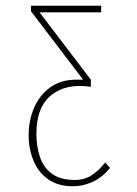

<svg xmlns="http://www.w3.org/2000/svg" viewBox="-20 -643 478 670"><path d="M235 7Q183 7 148.5 -17Q114 -41 97 -82Q80 -123 80 -171Q80 -223 99 -267Q118 -311 155 -338Q192 -365 247 -365H270L88 -604V-623H333V-600H118L297 -365V-340Q212 -353 159.5 -311.5Q107 -270 107 -176Q107 -132 119.5 -95Q132 -58 161.5 -36.5Q191 -15 241 -15Q275 -15 300 -31.5Q325 -48 347 -76L364 -57Q337 -24 303.5 -8.5Q270 7 235 7Z"/></svg>

Font: Inconsolata SemiCondensed ExtraLight
Style: Regular
Weight: 200
Width: 4
Monospace: yes
Designer: Raph Levien, Cyreal, Brenton Simpson
Foundry: Raph Levien, Cyreal, Google
Version: Version 3.100; ttfautohint (v1.8.4.7-5d5b)